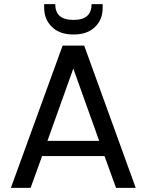

<svg xmlns="http://www.w3.org/2000/svg" viewBox="-20 -915 714 935"><path d="M545 0C545 0 641 0 641 0C641 0 390 -693 390 -693C390 -693 285 -693 285 -693C285 -693 33 0 33 0C33 0 129 0 129 0C129 0 185 -155 185 -155C185 -155 489 -155 489 -155C489 -155 545 0 545 0ZM211 -229C211 -229 337 -581 337 -581C337 -581 463 -229 463 -229C463 -229 211 -229 211 -229ZM480 -877C480 -877 480 -895 480 -895C480 -895 426 -895 426 -895C426 -895 426 -895 426 -895C426 -870 419 -851 405 -838C391 -825 369 -818 338 -818C338 -818 338 -818 338 -818C307 -818 284 -825 270 -838C256 -851 249 -870 249 -895C249 -895 195 -895 195 -895C195 -895 195 -878 195 -878C195 -878 195 -878 195 -878C195 -839 208 -808 233 -784C258 -759 293 -747 338 -747C338 -747 338 -747 338 -747C383 -747 418 -759 443 -784C468 -808 480 -839 480 -877Z"/></svg>

Font: Girnar Poppins
Style: Regular
Weight: 500
Designer: Ninad Kale (Devanagari), Jonny Pinhorn (Latin)
Foundry: Indian Type Foundry
Version: ""